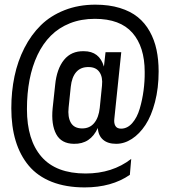

<svg xmlns="http://www.w3.org/2000/svg" viewBox="-20 -755 729 828"><path d="M28.8 -288.1Q28.8 -360.4 42.5 -425.8Q56.2 -491.2 85.2 -548.1Q114.3 -605 156.2 -646.2Q198.2 -687.5 258.5 -711.2Q318.8 -734.9 391.1 -734.9Q450.2 -734.9 496.6 -720.7Q543 -706.5 574.2 -681.2Q605.5 -655.8 625.7 -619.4Q646 -583 655 -540.3Q664.1 -497.6 664.1 -446.8Q664.1 -375 648.4 -314.9Q632.8 -254.9 607.2 -216.1Q581.5 -177.2 548.8 -156Q516.1 -134.8 481 -134.8Q444.8 -134.8 424.3 -152.6Q403.8 -170.4 401.9 -203.1Q370.1 -133.3 298.8 -134.8Q244.6 -135.3 222.4 -176.5Q200.2 -217.8 207 -288.1L217.8 -388.2Q224.6 -458 256.1 -496.8Q287.6 -535.6 341.8 -534.2Q408.7 -534.2 428.2 -467.8L435.1 -529.8H502.9L473.1 -243.2Q470.7 -224.1 477.5 -212.2Q484.4 -200.2 502 -200.2Q529.3 -200.2 550.3 -224.1Q571.3 -248 582.5 -286.1Q593.8 -324.2 599.1 -364.7Q604.5 -405.3 604 -444.8Q604 -553.2 551 -613.5Q498 -673.8 389.2 -673.8Q330.1 -673.8 282 -654.8Q233.9 -635.7 199.5 -601.3Q165 -566.9 141.8 -518.1Q118.7 -469.2 107.4 -410.6Q96.2 -352.1 96.2 -284.2Q96.2 -151.4 158.9 -79.1Q221.7 -6.8 349.1 -6.8Q464.8 -6.8 545.9 -69.8L540 -1Q461.4 53.2 345.2 53.2Q264.2 53.2 203.1 29.1Q142.1 4.9 104.2 -40.3Q66.4 -85.4 47.6 -147.5Q28.8 -209.5 28.8 -288.1ZM275.9 -291Q271.5 -250.5 285.4 -226.1Q299.3 -201.7 333 -201.2Q366.7 -200.7 386.2 -224.4Q405.8 -248 410.2 -290L419.9 -386.2Q423.8 -422.4 408.9 -444.1Q394 -465.8 361.8 -465.8Q328.1 -466.3 308.8 -444.3Q289.6 -422.4 285.2 -380.9Z"/></svg>

Font: Bebas Neue Regular
Style: Regular
Weight: 400
Designer: Ryoichi Tsunekawa
Foundry: Ryoichi Tsunekawa
Version: Version 001.003